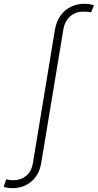

<svg xmlns="http://www.w3.org/2000/svg" viewBox="-148 -775 518 1017"><path d="M-82 221.7Q-90.8 221.7 -98.6 220.9Q-106.4 220.2 -113.8 218.5Q-121.1 216.8 -128.4 214.8L-115.2 174.8Q-106.9 177.2 -96.7 178.5Q-86.4 179.7 -77.1 179.7Q-38.1 179.7 -9.5 156.5Q19 133.3 26.4 88.4L143.1 -618.7Q150.4 -661.6 172.4 -692.1Q194.3 -722.7 227.1 -738.8Q259.8 -754.9 298.8 -754.9Q313 -754.9 325.2 -752.9Q337.4 -751 349.6 -748L335 -709.5Q326.7 -711.4 316.2 -712.4Q305.7 -713.4 293 -713.4Q253.4 -713.4 224.4 -689Q195.3 -664.6 187.5 -618.2L70.3 88.4Q63.5 130.9 42 160.6Q20.5 190.4 -11.5 206.1Q-43.5 221.7 -82 221.7Z"/></svg>

Font: Inter 17pt ExtraLight
Style: Italic
Weight: 250
Italic angle: -9.3988°
Version: Version 4.001;git-66647c0bb